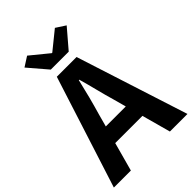

<svg xmlns="http://www.w3.org/2000/svg" viewBox="-278 -1081 1197 1197"><g transform="rotate(-45 320.5 -482.0)"><path d="M238 -798 131 -923 195 -964 315 -866H319L440 -964L503 -923L396 -798ZM406 -305 384 -386Q367 -444 351.5 -506Q336 -568 319 -628H315Q301 -567 285 -505.5Q269 -444 252 -386L230 -305ZM438 -190H198L146 0H-4L233 -740H407L645 0H490Z"/></g></svg>

Font: SpoqaHanSans-Bold
Style: Regular
Weight: 700
Designer: [Spoqa Han Sans] Dong-huui Kim \uAE40 \uB3D9 \uD718   [Noto Sans] Ryoko NISHIZUKA \u897F \u585A \u6DBC \u5B50  (kana & i
Foundry: Spoqa (http://www.spoqa-han-sans.com)
Version: Version 2.000